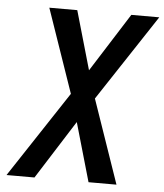

<svg xmlns="http://www.w3.org/2000/svg" viewBox="-53 -782 708 828"><g transform="rotate(5 301.5 -367.5)"><path d="M6 0 252 -373 127 -735H248L321 -481L482 -735H603L357 -362L482 0H361L288 -254L127 0Z"/></g></svg>

Font: Iosevka Semibold Extended
Style: Italic
Weight: 600
Width: 7
Italic angle: -9°
Monospace: yes
Designer: Belleve Invis
Foundry: Belleve Invis
Version: Version 32.5.0; ttfautohint (v1.8.4)